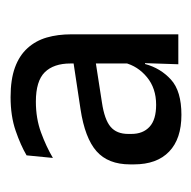

<svg xmlns="http://www.w3.org/2000/svg" viewBox="-20 -666 371 372"><g transform="rotate(-90 166.0 -480.5)"><path d="M227 -321 229.5 -396 228.5 -400.5V-502V-530Q228.5 -562.5 211.5 -579.8Q194.5 -597 154.5 -597Q122 -597 94.8 -587Q67.5 -577 45.5 -564L50.5 -615Q70 -626.5 98.2 -636.2Q126.5 -646 163.5 -646Q197.5 -646 220.8 -637.5Q244 -629 258.2 -613.2Q272.5 -597.5 278.8 -576Q285 -554.5 285 -528.5V-321ZM129 -315Q82.5 -315 57.8 -338.8Q33 -362.5 33 -407V-414.5Q33 -457 58.5 -479.5Q84 -502 140 -510.5L236 -525L240 -482.5L153 -469Q119.5 -464 105.8 -452.2Q92 -440.5 92 -418V-412Q92 -389.5 105.8 -376.8Q119.5 -364 148.5 -364Q180.5 -364 202 -381.8Q223.5 -399.5 230 -425.5L238 -385.5H227.5Q219.5 -355.5 197.2 -335.2Q175 -315 129 -315Z"/></g></svg>

Font: Anek Gurmukhi Medium
Style: Regular
Weight: 400
Version: Version 1.003